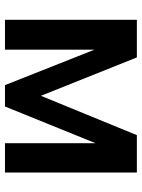

<svg xmlns="http://www.w3.org/2000/svg" viewBox="81 -651 570 772"><g transform="rotate(90 366.0 -265.0)"><path d="M523.4 -530.3H673.8V0H555.7V-363.8L408.2 0H322.3L179.7 -359.9V0H59.6V-530.3H210.9L365.2 -144.5Z"/></g></svg>

Font: WEMIX Pretendard SemiBold
Style: Regular
Weight: 600
Designer: Base glyphs from Inter by Rasmus Andersson; Hangeul glyphs from Noto Sans CJK(Source Han Sans) by Jang Soo-young and Kan
Foundry: Kil Hyung-jin
Version: Version 1.000